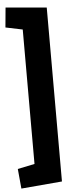

<svg xmlns="http://www.w3.org/2000/svg" viewBox="-73 -930 470 1249"><g transform="rotate(-5 162.5 -305.0)"><path d="M281 263 14 286 2 157 113 134V-744L2 -767L14 -896L281 -873Z"/></g></svg>

Font: Alfa Slab One
Style: Regular
Weight: 400
Designer: JM Sole
Foundry: JM Sole
Version: Version 1.001